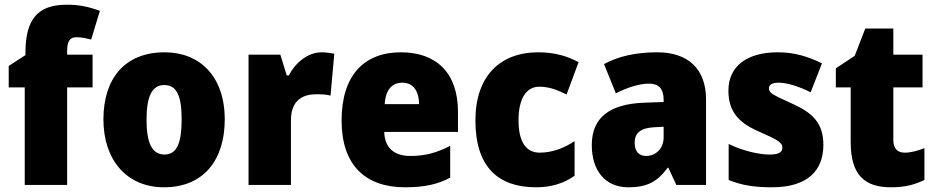

<svg xmlns="http://www.w3.org/2000/svg" viewBox="-20 -785 3970 815"><path d="M373 -414V-553H265V-570C265 -610 277 -627 304 -627C327 -627 348 -622 367 -617L404 -739C354 -757 316 -765 264 -765C140 -765 88 -704 88 -560V-551L17 -505V-414H85V0H265V-414Z M934 -278C934 -461 828 -563 679 -563C510 -563 419 -452 419 -278C419 -107 517 10 676 10C847 10 934 -109 934 -278ZM602 -277C602 -375 625 -424 677 -424C732 -424 751 -375 751 -278C751 -180 732 -129 678 -129C624 -129 602 -181 602 -277Z M1345 -563C1285 -563 1232 -516 1206 -465H1197L1170 -553H1035V0H1215V-274C1215 -364 1270 -385 1324 -385C1353 -385 1370 -383 1383 -379L1399 -557C1384 -560 1363 -563 1345 -563Z M1682 -563C1527 -563 1430 -467 1430 -273C1430 -81 1534 10 1699 10C1783 10 1839 -3 1891 -31V-166C1833 -136 1784 -123 1722 -123C1649 -123 1613 -161 1611 -225H1924V-310C1924 -476 1832 -563 1682 -563ZM1688 -434C1733 -434 1758 -400 1759 -343H1613C1617 -408 1647 -434 1688 -434Z M2255 10C2323 10 2375 -8 2419 -39V-186C2373 -155 2322 -137 2271 -137C2216 -137 2181 -178 2181 -275C2181 -369 2216 -417 2269 -417C2308 -417 2343 -405 2385 -384L2436 -521C2387 -548 2331 -563 2265 -563C2101 -563 1998 -460 1998 -274C1998 -77 2094 10 2255 10Z M2770 -563C2679 -563 2604 -546 2544 -513L2594 -389C2646 -415 2695 -430 2735 -430C2774 -430 2797 -410 2797 -362V-352L2712 -349C2569 -343 2492 -287 2492 -169C2492 -59 2551 10 2646 10C2730 10 2771 -15 2814 -73H2817L2851 0H2977V-363C2977 -494 2899 -563 2770 -563ZM2759 -245 2797 -247V-202C2797 -155 2764 -123 2723 -123C2693 -123 2674 -141 2674 -179C2674 -220 2698 -242 2759 -245Z M3475 -170C3475 -263 3429 -306 3343 -345C3259 -383 3244 -390 3244 -410C3244 -426 3259 -434 3286 -434C3321 -434 3375 -417 3421 -393L3469 -516C3406 -547 3349 -563 3282 -563C3153 -563 3072 -506 3072 -400C3072 -314 3113 -266 3196 -229C3283 -191 3301 -180 3301 -158C3301 -138 3284 -129 3246 -129C3201 -129 3132 -145 3073 -174V-21C3132 3 3187 10 3257 10C3407 10 3475 -60 3475 -170Z M3820 -137C3789 -137 3772 -155 3772 -191V-414H3896V-553H3772V-664H3653L3608 -548L3528 -495V-414H3591V-182C3591 -39 3653 10 3762 10C3824 10 3864 -2 3904 -21V-156C3874 -145 3848 -137 3820 -137Z"/></svg>

Font: Noto Sans Sinhala SemiCondensed Black
Style: Regular
Weight: 900
Width: 4
Designer: Jelle Bosma - Monotype Design Team
Foundry: Monotype Imaging Inc.
Version: Version 2.006